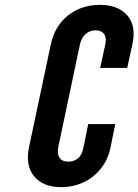

<svg xmlns="http://www.w3.org/2000/svg" viewBox="-20 -763 570 791"><path d="M232.5 8Q281 8 323.2 -11.5Q365.5 -31 395.2 -68Q425 -105 435.5 -156.5L455 -252H343.5L324 -156.5Q317.5 -123.5 300.8 -110.2Q284 -97 262.5 -97Q235.5 -97 225 -113.8Q214.5 -130.5 220 -156.5L308.5 -576.5Q315 -607.5 332.8 -622.8Q350.5 -638 373.5 -638Q397.5 -638 408.8 -622.5Q420 -607 413.5 -578.5L392.5 -483H504L525 -578.5Q542.5 -656.5 504.2 -699.8Q466 -743 391.5 -743Q316 -743 260.8 -699.8Q205.5 -656.5 189 -578.5L99.5 -156.5Q84 -81.5 120.5 -36.8Q157 8 232.5 8Z"/></svg>

Font: League Gothic SemiExpanded Italic
Style: Regular
Weight: 400
Width: 6
Designer: The League of Moveable Type
Version: Version 1.600; ttfautohint (v1.8.3)